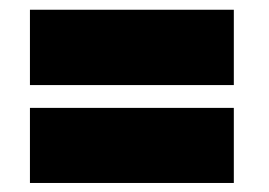

<svg xmlns="http://www.w3.org/2000/svg" viewBox="-20 -534 566 404"><path d="M43 -355V-513.5H472V-355ZM43 -149V-307H472V-149Z"/></svg>

Font: League Spartan Black
Style: Regular
Weight: 900
Foundry: The League of Moveable Type
Version: Version 2.002